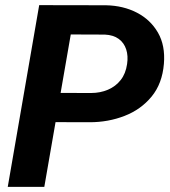

<svg xmlns="http://www.w3.org/2000/svg" viewBox="-20 -731 665 751"><path d="M331.1 -252.9 147 -253.4 167 -367.7 335.9 -367.2Q372.1 -367.2 402.3 -380.1Q432.6 -393.1 452.1 -418Q471.7 -442.9 477.1 -480.5Q481.9 -512.2 473.6 -537.8Q465.3 -563.5 444.3 -578.9Q423.3 -594.2 390.1 -595.7L256.8 -596.2L153.3 0H10.3L133.3 -710.9L394.5 -710.4Q462.4 -709 515.6 -681.4Q568.8 -653.8 597.9 -603.3Q627 -552.7 621.1 -481.4Q614.7 -403.8 572.8 -353Q530.8 -302.2 467 -277.6Q403.3 -252.9 331.1 -252.9Z"/></svg>

Font: Roboto
Style: Bold Italic
Weight: 700
Italic angle: -12°
Designer: Christian Robertson
Foundry: Google
Version: Version 3.0